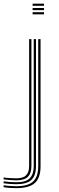

<svg xmlns="http://www.w3.org/2000/svg" viewBox="-98 -811 316 1036"><path d="M78 -779.8V-791.2H139.5V-779.8ZM78 -756.5V-768H139.5V-756.5ZM78 -733.5V-745H139.5V-733.5ZM-10.2 204.2Q-25.8 204.2 -46.8 202.8Q-67.8 201.2 -78.5 199V188.5Q-66.2 190.8 -45.5 192.2Q-24.8 193.8 -10.2 193.8Q53.8 193.8 81 167.9Q108.2 142 108.2 85.8V-600H120.8V85.8Q120.8 149 89.9 176.6Q59 204.2 -10.2 204.2ZM-10.2 183Q-25.5 183 -46 181.5Q-66.5 180 -78.5 178V167.5Q-65.2 169.5 -45 171Q-24.8 172.5 -10.2 172.5Q40.8 172.5 62.4 151Q84 129.5 84 85.5V-600H96.2V85.5Q96.2 136 71.6 159.5Q47 183 -10.2 183ZM-10.2 162Q-24.2 162 -44.4 160.4Q-64.5 158.8 -78.5 157V146.5Q-63.5 149 -43.4 150.1Q-23.2 151.2 -10.2 151.2Q27 151.2 43.1 134.5Q59.2 117.8 59.2 85.2V-600H71.5V85.2Q71.5 123.8 52.6 142.9Q33.8 162 -10.2 162Z"/></svg>

Font: Big Shoulders Inline Text Light
Style: Regular
Weight: 300
Designer: Patric King
Foundry: XO Type Co
Version: Version 1.000